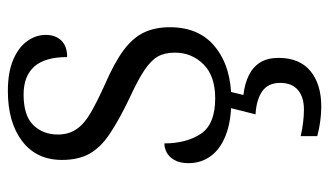

<svg xmlns="http://www.w3.org/2000/svg" viewBox="-190 -394 817 476"><g transform="rotate(-90 218.0 -155.5)"><path d="M209 10Q157 10 122 -3.5Q87 -17 69.5 -41Q52 -65 52 -96Q52 -118 60 -131.5Q68 -145 79 -150.5Q90 -156 101 -156Q101 -102 124.5 -66Q148 -30 213 -30Q268 -30 297 -59Q326 -88 326 -130Q326 -155 316.5 -172Q307 -189 282.5 -205.5Q258 -222 212 -243Q158 -269 124.5 -291.5Q91 -314 75.5 -341.5Q60 -369 60 -410Q60 -473 106.5 -508.5Q153 -544 231 -544Q278 -544 309 -530.5Q340 -517 355 -495.5Q370 -474 370 -450Q370 -426 356 -411.5Q342 -397 315 -397Q315 -452 291.5 -478.5Q268 -505 222 -505Q170 -505 146.5 -481Q123 -457 123 -420Q123 -393 136.5 -373.5Q150 -354 178 -338Q206 -322 248 -303Q301 -280 331.5 -257.5Q362 -235 375.5 -207.5Q389 -180 389 -142Q389 -69 339.5 -29.5Q290 10 209 10ZM192 233Q176 233 156.5 230.5Q137 228 119 223V182Q137 186 153.5 188Q170 190 185 190Q216 190 233.5 175Q251 160 251 131Q251 101 230 86.5Q209 72 173 70L193 -9H233L221 40Q249 43 270 53.5Q291 64 302 82Q313 100 313 127Q313 179 280.5 206Q248 233 192 233Z"/></g></svg>

Font: Noto Serif Tibetan Light
Style: Regular
Weight: 300
Version: Version 2.103